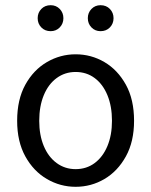

<svg xmlns="http://www.w3.org/2000/svg" viewBox="-20 -707 582 739"><path d="M271 12Q212 12 160.5 -18Q109 -48 77.5 -105Q46 -162 46 -242Q46 -324 77.5 -381Q109 -438 160.5 -468Q212 -498 271 -498Q331 -498 382 -468Q433 -438 464.5 -381Q496 -324 496 -242Q496 -162 464.5 -105Q433 -48 382 -18Q331 12 271 12ZM271 -56Q313 -56 344.5 -79.5Q376 -103 393.5 -145Q411 -187 411 -242Q411 -298 393.5 -340.5Q376 -383 344.5 -406.5Q313 -430 271 -430Q230 -430 198 -406.5Q166 -383 148.5 -340.5Q131 -298 131 -242Q131 -187 148.5 -145Q166 -103 198 -79.5Q230 -56 271 -56ZM175 -587Q153 -587 139 -601.5Q125 -616 125 -637Q125 -658 139 -672.5Q153 -687 175 -687Q196 -687 210 -672.5Q224 -658 224 -637Q224 -616 210 -601.5Q196 -587 175 -587ZM367 -587Q346 -587 332 -601.5Q318 -616 318 -637Q318 -658 332 -672.5Q346 -687 367 -687Q389 -687 403 -672.5Q417 -658 417 -637Q417 -616 403 -601.5Q389 -587 367 -587Z"/></svg>

Font: Mada
Style: Regular
Weight: 400
Designer: Khaled Hosny
Version: Version 1.5